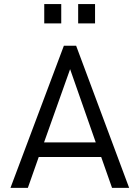

<svg xmlns="http://www.w3.org/2000/svg" viewBox="-20 -912 678 932"><path d="M30.8 0ZM30.8 0ZM606.9 0H523.9L471.2 -149.9H168L115.2 0H30.8L290 -689.9H349.6ZM444.8 -220.7 320.3 -576.2 193.8 -220.7ZM277.3 -798.3H194.8V-892.1H277.3ZM441.4 -798.3H359.4V-892.1H441.4Z"/></svg>

Font: Acari Sans
Style: Regular
Weight: 400
Designer: Alfredo Marco Pradil and Stefan Peev
Foundry: Hanken Design Co.
Version: Version 1.045;February 4, 2021;FontCreator 13.0.0.2655 64-bi